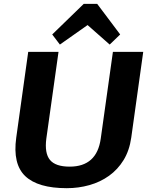

<svg xmlns="http://www.w3.org/2000/svg" viewBox="-20 -970 773 1000"><path d="M327.7 10.1Q177.4 10.1 111.4 -52.8Q45.5 -115.7 64.6 -253.2L127 -700H284.8L221.3 -248Q211.4 -172.2 240.2 -137.1Q269 -102.1 342.9 -102.1Q484.4 -102.1 504.7 -248L568.1 -700H726L663.6 -253.2Q654 -185.9 623.8 -136.5Q593.5 -87.1 548 -54.5Q502.4 -21.9 445.8 -5.9Q389.3 10.1 327.7 10.1ZM252 -790.5 416.3 -950H486.1L605.9 -790.5L551.3 -737.9L396.9 -874.1H485.3L291.9 -737.9Z"/></svg>

Font: Pathway Extreme 8pt Thin
Style: Italic
Weight: 100
Italic angle: -8°
Designer: Eduardo Rodriguez Tunni
Foundry: Eduardo Rodriguez Tunni
Version: Version 1.000